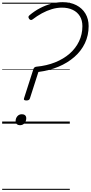

<svg xmlns="http://www.w3.org/2000/svg" viewBox="-20 -1150 844 1785"><path d="M225 -216Q211 -216 205.5 -220.5Q200 -225 203 -235L291 -509Q295 -520 302.5 -524.5Q310 -529 319 -530Q414 -539 492.5 -570.5Q571 -602 627.5 -651.5Q684 -701 715 -766Q746 -831 746 -907Q746 -961 722.5 -999.5Q699 -1038 656 -1058.5Q613 -1079 556 -1079Q509 -1079 462 -1065Q415 -1051 370 -1026.5Q325 -1002 282 -969Q273 -962 264.5 -964.5Q256 -967 250 -976Q244 -986 244.5 -993Q245 -1000 254 -1008Q300 -1047 351.5 -1074Q403 -1101 457 -1115.5Q511 -1130 562 -1130Q635 -1130 689.5 -1102Q744 -1074 774 -1024Q804 -974 804 -907Q804 -821 769.5 -748.5Q735 -676 671.5 -620.5Q608 -565 523 -529.5Q438 -494 337 -481L258 -235Q255 -225 247 -220.5Q239 -216 225 -216ZM165 14Q148 14 136.5 4Q125 -6 125 -23Q125 -50 141 -69Q157 -88 184 -88Q202 -88 213 -78.5Q224 -69 224 -51Q224 -25 208.5 -5.5Q193 14 165 14ZM0 605H629V615H0ZM0 -20H629V0H0ZM0 -505H629V-500H0ZM0 -1125H629V-1115H0Z"/></svg>

Font: Playwrite CU Guides
Style: Regular
Weight: 400
Designer: Veronika Burian, José Scaglione
Foundry: TypeTogether
Version: Version 1.003